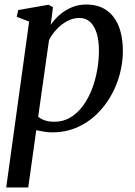

<svg xmlns="http://www.w3.org/2000/svg" viewBox="-20 -576 598 850"><path d="M7.5 254 109 -480.5 54 -501.5 60.5 -531.5 195 -555 214.5 -544 204.5 -466Q220.5 -490 244.2 -510.5Q268 -531 297.5 -543.5Q327 -556 361 -556Q415.5 -556 451.8 -530.5Q488 -505 506 -458.8Q524 -412.5 524 -350.5Q524 -300 510.5 -248.5Q497 -197 470.5 -150.8Q444 -104.5 406 -68.2Q368 -32 318.8 -11Q269.5 10 210.5 10Q193.5 10 175.2 7Q157 4 140.5 0.5L105 254ZM149 -59.5Q162 -48 180.2 -42.5Q198.5 -37 220.5 -37Q260 -37 291.8 -56Q323.5 -75 347.2 -107.5Q371 -140 386.8 -180.8Q402.5 -221.5 410.2 -265.5Q418 -309.5 418 -351Q418 -396.5 408 -429Q398 -461.5 378.8 -479Q359.5 -496.5 331.5 -496.5Q303 -496.5 276.5 -482Q250 -467.5 229.5 -445Q209 -422.5 197 -398.5Z"/></svg>

Font: Merriweather 48pt
Style: Italic
Weight: 400
Italic angle: -7.8°
Version: Version 2.101